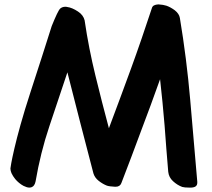

<svg xmlns="http://www.w3.org/2000/svg" viewBox="-20 -851 965 872"><path d="M48.8 -38.1C59.6 -25.4 72.3 -14.6 86.9 -6.8C96.7 -2 105.5 1 113.3 1C117.2 1 121.1 0 124 -1C128.9 -2.9 131.8 -5.9 134.8 -9.8C137.7 -14.6 140.6 -20.5 141.6 -27.3C156.2 -112.3 176.8 -196.3 204.1 -277.3C231.4 -359.4 258.8 -441.4 286.1 -522.5C305.7 -445.3 325.2 -369.1 344.7 -293C365.2 -215.8 384.8 -139.6 404.3 -63.5C408.2 -50.8 416 -39.1 428.7 -29.3C441.4 -19.5 453.1 -12.7 465.8 -7.8C474.6 -4.9 486.3 -3.9 502 -2.9H505.9C518.6 -2.9 527.3 -8.8 531.2 -19.5C561.5 -97.7 590.8 -175.8 620.1 -254.9C650.4 -334 678.7 -412.1 707 -491.2C714.8 -421.9 721.7 -351.6 727.5 -281.2C732.4 -210.9 738.3 -140.6 744.1 -70.3C746.1 -53.7 752.9 -40 765.6 -28.3C778.3 -16.6 792 -7.8 807.6 -2C814.5 0 825.2 1 839.8 1H848.6C867.2 0 876 -6.8 876 -21.5V-25.4C865.2 -149.4 854.5 -274.4 843.8 -398.4C833 -522.5 817.4 -646.5 796.9 -769.5C794.9 -782.2 787.1 -793.9 773.4 -804.7C759.8 -814.5 747.1 -821.3 735.4 -825.2C726.6 -828.1 714.8 -830.1 699.2 -831.1C682.6 -830.1 672.9 -825.2 669.9 -814.5C639.6 -722.7 608.4 -630.9 575.2 -540C542 -449.2 508.8 -359.4 474.6 -268.6C453.1 -348.6 432.6 -428.7 413.1 -508.8C393.6 -588.9 377 -671.9 364.3 -758.8C360.4 -774.4 350.6 -788.1 334 -798.8C316.4 -810.5 299.8 -817.4 285.2 -819.3C282.2 -820.3 279.3 -820.3 276.4 -820.3C267.6 -820.3 259.8 -817.4 253.9 -812.5C246.1 -805.7 233.4 -778.3 214.8 -732.4C187.5 -645.5 155.3 -545.9 119.1 -434.6C44.9 -208 27.3 -89.8 27.3 -85.9C27.3 -79.1 29.3 -71.3 32.2 -64.5C36.1 -55.7 42 -46.9 48.8 -38.1Z"/></svg>

Font: ChillSide Comic
Style: Regular
Weight: 400
Designer: Koroletov, Abay Emes
Version: Version 1.000